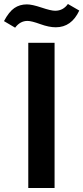

<svg xmlns="http://www.w3.org/2000/svg" viewBox="-68 -944 418 964"><path d="M74 0V-729H206V0ZM212 -807Q178 -807 134 -823Q90 -839 70 -839Q33 -839 8 -805L-48 -838Q-23 -885 4 -903.5Q31 -922 67 -922Q93 -922 140.5 -906Q188 -890 209 -890Q249 -890 273 -924L330 -891Q291 -807 212 -807Z"/></svg>

Font: Mona Sans SemiBold
Style: Regular
Weight: 600
Designer: Deni Anggara
Foundry: GitHub
Version: Version 2.000;Glyphs 3.2.3 (3260)